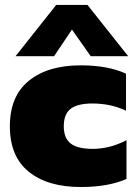

<svg xmlns="http://www.w3.org/2000/svg" viewBox="-20 -749 553 779"><path d="M43 -521 208 -729H335L500 -521H348.1L272 -628.9L199.2 -521ZM308.1 9.8Q173.3 9.8 96.7 -52.2Q20 -114.3 20 -236.8Q20 -358.9 97.2 -421.4Q174.3 -483.9 307.1 -483.9Q418 -483.9 491.2 -450.2V-299.8Q429.7 -329.1 355 -329.1Q295.4 -329.1 267.1 -307.9Q238.8 -286.6 238.8 -236.8Q238.8 -188 267.1 -166.5Q295.4 -145 356 -145Q425.8 -145 493.2 -180.2V-22.9Q418.9 9.8 308.1 9.8Z"/></svg>

Font: Kanit ExtraBold
Style: Regular
Weight: 800
Designer: Katatrad Team
Foundry: CadsonDemak
Version: Version 1.000;PS 001.000;hotconv 1.0.88;makeotf.lib2.5.64775